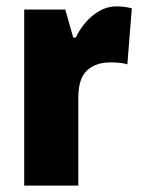

<svg xmlns="http://www.w3.org/2000/svg" viewBox="-20 -634 443 603"><path d="M345 -614Q369 -614 394 -608L380 -432Q370 -435 357.5 -436.5Q345 -438 326 -438Q281 -438 253.5 -413Q226 -388 226 -327V-51H56V-604H185L210 -516H218Q229 -540 248 -562.5Q267 -585 292 -599.5Q317 -614 345 -614Z"/></svg>

Font: Noto Sans Tamil UI Condensed Black
Style: Regular
Weight: 900
Width: 3
Designer: Jelle Bosma - Monotype Design Team
Foundry: Monotype Imaging Inc.
Version: Version 2.004; ttfautohint (v1.8.4.7-5d5b)